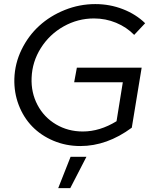

<svg xmlns="http://www.w3.org/2000/svg" viewBox="-20 -726 793 963"><path d="M458 -705.5Q531 -705.5 596.5 -680Q662 -654.5 708 -609.5L653 -551Q615 -590 562.2 -611.8Q509.5 -633.5 451.5 -633.5Q370.5 -633.5 299.5 -593.8Q228.5 -554 185 -485.2Q141.5 -416.5 138.5 -335.5Q135.5 -261.5 168 -199.8Q200.5 -138 260.8 -102.2Q321 -66.5 395.5 -66.5Q480.5 -66.5 564.5 -118L596 -313.5H352L365.5 -386.5H690.5L641 -85.5Q516.5 6.5 383 6.5Q311 6.5 248.2 -20Q185.5 -46.5 141.8 -91.5Q98 -136.5 74 -199Q50 -261.5 52 -331.5Q54.5 -408 88.2 -477.2Q122 -546.5 176.8 -596.5Q231.5 -646.5 305 -676Q378.5 -705.5 458 -705.5ZM272 217.5 334 60.5H413.5L332.5 217.5Z"/></svg>

Font: Argentum Sans Light
Style: Italic
Weight: 300
Italic angle: -11.3°
Designer: Julieta Ulanovsky (font), Owen Earl (portions from Jones font), Cristiano Sobral (main changes and remaster)
Foundry: Julieta Ulanovsky (font), Owen Earl (portions from Jones font), Cristiano Sobral (main changes and remaster)
Version: Version 3.127